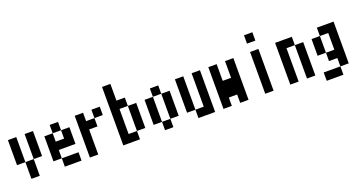

<svg xmlns="http://www.w3.org/2000/svg" viewBox="-46 -1726 5092 2701"><g transform="rotate(-20 2500.0 -375.0)"><path d="M0 -250V-625H125V-250ZM125 -250H250V0H125ZM250 -250V-625H375V-250Z M500 -125V-500H625V-375H750V-500H875V-250H625V-125ZM625 -125H875V0H625ZM625 -500V-625H750V-500Z M1000 0V-625H1125V-500H1250V-375H1125V0ZM1250 -500V-625H1375V-500Z M1500 0V-875H1625V-625H1750V-500H1625V-125H1750V0ZM1750 -125V-500H1875V-125Z M2000 -125V-500H2125V-125ZM2125 -125H2250V0H2125ZM2125 -500V-625H2250V-500ZM2250 -125V-500H2375V-125Z M2500 -125V-625H2625V-125ZM2625 -125H2750V-625H2875V0H2625Z M3000 0V-625H3125V-375H3250V-625H3375V0H3250V-125H3125V0Z M3625 0V-625H3750V0ZM3625 -750V-875H3750V-750Z M4000 0V-625H4250V-500H4125V0ZM4250 0V-500H4375V0Z M4500 125V0H4750V125ZM4500 -250V-500H4625V-250ZM4625 -250H4750V-500H4625V-625H4875V0H4750V-125H4625Z"/></g></svg>

Font: GalmuriMono7 Regular
Style: Regular
Weight: 400
Designer: Lee Minseo (quiple)
Version: Version 2.399;hotconv 1.1.1;makeotfexe 2.6.0 DEVELOPMENT